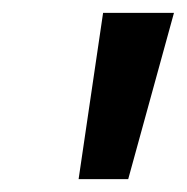

<svg xmlns="http://www.w3.org/2000/svg" viewBox="-20 -734 290 298"><path d="M140 -714H250L179 -456H102Z"/></svg>

Font: Noto Sans UI NarrowMedium
Style: Italic
Weight: 500
Width: 4
Italic angle: -12°
Designer: Monotype Design Team
Foundry: Monotype Imaging Inc.
Version: Version 1.001